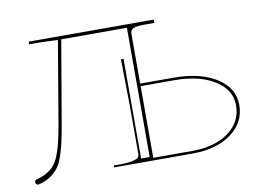

<svg xmlns="http://www.w3.org/2000/svg" viewBox="-63 -613 978 720"><g transform="rotate(-10 426.0 -253.0)"><path d="M470.2 -282.7V-9.8H617.7Q704.6 -9.8 757.3 -48.3Q810.1 -86.9 810.1 -149.9Q810.1 -209.5 751.7 -246.1Q693.4 -282.7 597.7 -282.7ZM470.2 -292.5H597.7Q698.7 -292.5 760.5 -253.2Q822.3 -213.9 822.3 -149.9Q822.3 -82.5 766.1 -41.3Q710 0 617.7 0H319.8V-7.3H342.3Q374.5 -7.3 391.8 -11.5Q409.2 -15.6 413.3 -21Q417.5 -26.4 417.5 -35.2V-219.7L415 -395H424.8V-15.1H457.5V-507.3H207.5L153.3 -189.9Q146 -148.4 140.1 -123Q134.3 -97.7 125.2 -72Q116.2 -46.4 104.2 -31.5Q92.3 -16.6 74.5 -4.6Q56.6 7.3 31.7 13.7Q26.4 15.1 22.5 12.2Q19 9.8 18.3 5.1Q17.6 0.5 20 -2.4Q22 -5.4 26.4 -6.3Q80.1 -20 102.3 -57.1Q124.5 -94.2 141.1 -189.9L194.8 -507.3H192.4Q190.4 -507.3 164.6 -508.5Q138.7 -509.8 105 -509.8H85.9V-520H562V-507.3H522.5Q493.7 -507.3 481.9 -501.7Q470.2 -496.1 470.2 -482.4Z"/></g></svg>

Font: ZnikomitNo25
Style: Regular
Weight: 100
Designer: gluk
Foundry: gluk
Version: Version 0.56